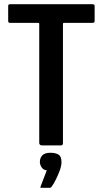

<svg xmlns="http://www.w3.org/2000/svg" viewBox="-20 -693 490 915"><path d="M179 0Q175 0 171 -3Q167 -6 167 -11V-577Q167 -582 165.5 -583Q164 -584 160 -584H32Q23 -584 21 -586Q19 -588 19 -595V-663Q19 -669 21 -671Q23 -673 31 -673H417Q426 -673 428.5 -671Q431 -669 431 -663V-596Q431 -588 428.5 -586Q426 -584 417 -584H289Q283 -584 281.5 -583Q280 -582 280 -577V-11Q280 0 270 0ZM273 79Q273 97 265 119Q257 141 246.5 162Q236 183 226 197Q223 202 217 202Q208 202 197.5 202Q187 202 178 202Q172 202 172 200Q172 198 176 189Q181 177 189 155Q197 133 203 119Q186 117 178 104Q170 91 170 79Q170 60 181.5 47.5Q193 35 221 35Q244 35 258.5 43.5Q273 52 273 79Z"/></svg>

Font: Glory Thin SemiBold
Style: Regular
Weight: 600
Version: Version 1.011